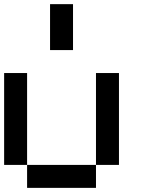

<svg xmlns="http://www.w3.org/2000/svg" viewBox="-20 -909 707 929"><path d="M111.1 -111.1H0V-555.6H111.1ZM555.6 -111.1H444.4V-555.6H555.6ZM444.4 0H111.1V-111.1H444.4ZM333.3 -666.7H222.2V-888.9H333.3Z"/></svg>

Font: Pixeloid Mono
Style: Regular
Weight: 400
Monospace: yes
Designer: GGBotNet
Foundry: GGBotNet
Version: 0.5